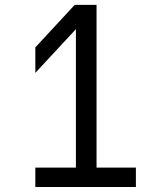

<svg xmlns="http://www.w3.org/2000/svg" viewBox="-20 -752 626 772"><path d="M122.1 0V-78.1H285.2V-634.8L122.1 -459V-561.5L280.3 -732.4H368.2V-78.1H526.4V0Z"/></svg>

Font: Consola Mono
Style: Book
Weight: 400
Monospace: yes
Designer: Wojciech Kalinowski "wmk69" (wmk69@o2.pl)
Foundry: Wojciech Kalinowski "wmk69" (wmk69@o2.pl)
Version: Version 2.1.0